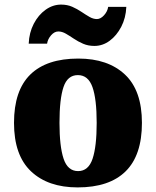

<svg xmlns="http://www.w3.org/2000/svg" viewBox="-20 -806 680 836"><path d="M318 10Q189 10 115 -60Q41 -130 41 -271Q41 -412 112 -481.5Q183 -551 321 -551Q450 -551 524 -481.5Q598 -412 598 -271Q598 -130 527 -60Q456 10 318 10ZM320 -61Q365 -61 383 -114.5Q401 -168 401 -271Q401 -375 382.5 -427Q364 -479 319 -479Q274 -479 256.5 -427Q239 -375 239 -271Q239 -168 257 -114.5Q275 -61 320 -61ZM391 -606Q364 -606 342 -615.5Q320 -625 301.5 -637.5Q283 -650 266.5 -659.5Q250 -669 234 -669Q217 -669 202.5 -652.5Q188 -636 185 -616H105Q107 -664 127 -702.5Q147 -741 178.5 -763.5Q210 -786 246 -786Q273 -786 294.5 -776.5Q316 -767 334.5 -754.5Q353 -742 369.5 -732.5Q386 -723 402 -723Q418 -723 433 -739.5Q448 -756 451 -776H530Q528 -728 508 -689.5Q488 -651 457.5 -628.5Q427 -606 391 -606Z"/></svg>

Font: Noto Serif Black
Style: Regular
Weight: 900
Designer: Monotype Design Team
Foundry: Monotype Imaging Inc.
Version: Version 2.014; ttfautohint (v1.8.4.7-5d5b)